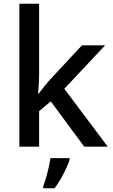

<svg xmlns="http://www.w3.org/2000/svg" viewBox="-20 -780 599 1021"><path d="M188 -380Q188 -360 186 -332Q184 -304 183 -282H186Q197 -297 216.5 -321.5Q236 -346 251 -362L416 -539H539L322 -308L553 0H428L250 -241L188 -189V0H83V-760H188ZM350 70Q341 99 318.5 143Q296 187 270 221H210V209Q217 191 225 164.5Q233 138 239 110Q245 82 248 61H350Z"/></svg>

Font: Noto Sans Medium
Style: Regular
Weight: 500
Designer: Monotype Design Team
Foundry: Monotype Imaging Inc.
Version: Version 2.007